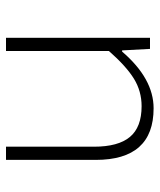

<svg xmlns="http://www.w3.org/2000/svg" viewBox="34 -554 532 640"><g transform="rotate(-90 300.0 -234.0)"><path d="M259 12Q87 12 87 -181V-480H131V-187Q131 -106 163.5 -67Q196 -28 266 -28Q316 -28 357.5 -53.5Q399 -79 450 -137V-480H494V0H457L452 -93H448Q358 12 259 12Z"/></g></svg>

Font: TypoPRO Source Code Pro
Style: Regular
Weight: 300
Monospace: yes
Designer: Paul D. Hunt, Teo Tuominen
Foundry: Adobe Systems Incorporated
Version: Version 2.010;PS 1.0;hotconv 1.0.84;makeotf.lib2.5.63406